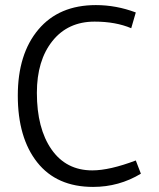

<svg xmlns="http://www.w3.org/2000/svg" viewBox="-20 -729 624 755"><path d="M346 6Q203 6 126.5 -90.5Q50 -187 50 -353Q50 -517 131 -613Q212 -709 357 -709Q437 -709 514 -680L496 -618Q435 -644 352 -644Q247 -644 186 -567.5Q125 -491 125 -364Q125 -224 182.5 -141.5Q240 -59 343 -59Q411 -59 514 -98L534 -46Q448 6 346 6Z"/></svg>

Font: Gudea
Style: Regular
Weight: 400
Designer: Agustina Mingote
Foundry: Agustina Mingote
Version: Version 1.002